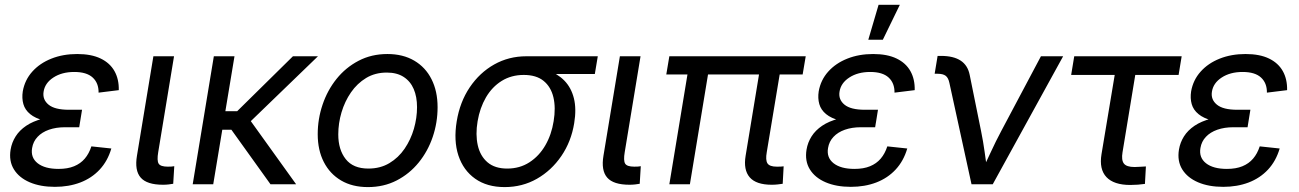

<svg xmlns="http://www.w3.org/2000/svg" viewBox="-20 -762 5373 794"><path d="M207 10.7Q147 10.7 103 -8.1Q59.1 -26.9 37.6 -61.5Q16.1 -96.2 23.9 -143.6Q28.8 -172.9 44.7 -198Q60.5 -223.1 88.4 -241.9Q116.2 -260.7 156.7 -271.2Q197.3 -281.7 251.5 -281.7H314.9L307.6 -235.8H248.5Q211.9 -235.8 182.6 -225.6Q153.3 -215.3 135.3 -196Q117.2 -176.8 112.8 -149.9Q106 -110.4 135.7 -86.9Q165.5 -63.5 222.2 -63.5Q259.8 -63.5 286.4 -74.5Q313 -85.4 330.6 -106Q348.1 -126.5 357.9 -156.7L440.4 -147.9Q425.3 -96.2 392.3 -60.8Q359.4 -25.4 312 -7.3Q264.6 10.7 207 10.7ZM251 -253.9Q198.2 -253.9 161.9 -263.4Q125.5 -272.9 104.5 -290.3Q83.5 -307.6 76.7 -331.5Q69.8 -355.5 74.2 -384.3Q82.5 -431.2 113.5 -465.8Q144.5 -500.5 192.4 -519.5Q240.2 -538.6 299.3 -538.6Q357.9 -538.6 396.2 -520Q434.6 -501.5 453.4 -468Q472.2 -434.6 471.2 -389.2L387.7 -378.9Q388.2 -418.5 363.3 -441.4Q338.4 -464.4 287.1 -464.4Q235.8 -464.4 200.7 -441.4Q165.5 -418.5 160.2 -382.3Q155.3 -350.1 180.9 -329.1Q206.5 -308.1 264.6 -308.1H319.3L310.5 -253.9Z M654.3 2Q587.4 2 561.8 -27.6Q536.1 -57.1 546.4 -118.2L614.3 -529.3H699.7L634.3 -132.8Q628.4 -98.1 636 -85.4Q643.6 -72.8 673.8 -72.8Q682.1 -72.8 689 -73.2Q695.8 -73.7 700.7 -74.7L696.3 -2Q688.5 -0.5 677.5 0.7Q666.5 2 654.3 2Z M949.7 -529.3 861.8 0H776.9L864.3 -529.3ZM1294.9 -529.3 980.5 -225.6H866.2L878.9 -302.2H960.9L1191.4 -529.3ZM1098.6 0 935.1 -228 990.7 -297.9 1204.6 0Z M1501.5 11.7Q1437 11.7 1390.6 -15.6Q1344.2 -43 1319.1 -92Q1293.9 -141.1 1293.9 -207Q1293.9 -270 1314 -329.3Q1334 -388.7 1371.8 -435.8Q1409.7 -482.9 1462.9 -510.7Q1516.1 -538.6 1582 -538.6Q1646.5 -538.6 1693.1 -511.2Q1739.7 -483.9 1764.6 -434.3Q1789.6 -384.8 1789.6 -318.8Q1789.6 -254.9 1769.5 -195.8Q1749.5 -136.7 1711.4 -89.8Q1673.3 -43 1620.1 -15.6Q1566.9 11.7 1501.5 11.7ZM1503.4 -64.9Q1552.7 -64.9 1590.3 -87.4Q1627.9 -109.9 1653.3 -147.2Q1678.7 -184.6 1691.7 -229.5Q1704.6 -274.4 1704.6 -318.8Q1704.6 -361.8 1690.9 -393.8Q1677.2 -425.8 1649.4 -443.8Q1621.6 -461.9 1579.6 -461.9Q1531.2 -461.9 1494.1 -439.5Q1457 -417 1431.4 -379.9Q1405.8 -342.8 1392.3 -297.4Q1378.9 -252 1378.9 -206.1Q1378.9 -143.1 1409.7 -104Q1440.4 -64.9 1503.4 -64.9Z M2066.9 11.7Q1994.1 11.7 1945.1 -22.9Q1896 -57.6 1875.7 -118.9Q1855.5 -180.2 1868.7 -260.3Q1881.8 -340.3 1922.6 -400.9Q1963.4 -461.4 2023.7 -495.4Q2084 -529.3 2156.7 -529.3H2452.1L2439.9 -456.1H2230.5L2146 -452.1Q2094.7 -452.1 2054.9 -427.5Q2015.1 -402.8 1989.7 -359.4Q1964.4 -315.9 1955.1 -260.7Q1945.8 -205.6 1955.8 -161.1Q1965.8 -116.7 1996.1 -90.8Q2026.4 -64.9 2077.6 -64.9Q2129.4 -64.9 2169.4 -90.8Q2209.5 -116.7 2235.1 -160.9Q2260.7 -205.1 2269.5 -260.7Q2278.8 -316.4 2268.6 -359.6Q2258.3 -402.8 2228 -427.5Q2197.8 -452.1 2146 -452.1L2149.9 -486.3Q2201.7 -486.3 2243.7 -471.9Q2285.6 -457.5 2314 -428.5Q2342.3 -399.4 2353.3 -355.5Q2364.3 -311.5 2354.5 -252.4Q2342.3 -176.8 2301.5 -116.9Q2260.7 -57.1 2200.4 -22.7Q2140.1 11.7 2066.9 11.7Z M2583.5 2Q2516.6 2 2491 -27.6Q2465.3 -57.1 2475.6 -118.2L2543.5 -529.3H2628.9L2563.5 -132.8Q2557.6 -98.1 2565.2 -85.4Q2572.8 -72.8 2603 -72.8Q2611.3 -72.8 2618.2 -73.2Q2625 -73.7 2629.9 -74.7L2625.5 -2Q2617.7 -0.5 2606.7 0.7Q2595.7 2 2583.5 2Z M3171.4 2Q3106.9 2 3080.3 -28.8Q3053.7 -59.6 3063.5 -118.2L3127.4 -505.9H3212.9L3150.9 -132.8Q3145 -100.1 3153.8 -86.4Q3162.6 -72.8 3192.4 -72.8Q3202.6 -72.8 3208.5 -73Q3214.4 -73.2 3220.7 -74.2L3216.8 -2Q3207.5 -0.5 3196 0.7Q3184.6 2 3171.4 2ZM2748 0 2831.5 -505.9H2916.5L2833 0ZM2735.4 -454.1 2748 -529.3H3312L3299.3 -454.1Z M3498.5 10.7Q3438.5 10.7 3394.5 -8.1Q3350.6 -26.9 3329.1 -61.5Q3307.6 -96.2 3315.4 -143.6Q3320.3 -172.9 3336.2 -198Q3352.1 -223.1 3379.9 -241.9Q3407.7 -260.7 3448.2 -271.2Q3488.8 -281.7 3543 -281.7H3606.4L3599.1 -235.8H3540Q3503.4 -235.8 3474.1 -225.6Q3444.8 -215.3 3426.8 -196Q3408.7 -176.8 3404.3 -149.9Q3397.5 -110.4 3427.2 -86.9Q3457 -63.5 3513.7 -63.5Q3551.3 -63.5 3577.9 -74.5Q3604.5 -85.4 3622.1 -106Q3639.6 -126.5 3649.4 -156.7L3731.9 -147.9Q3716.8 -96.2 3683.8 -60.8Q3650.9 -25.4 3603.5 -7.3Q3556.2 10.7 3498.5 10.7ZM3542.5 -253.9Q3489.7 -253.9 3453.4 -263.4Q3417 -272.9 3396 -290.3Q3375 -307.6 3368.2 -331.5Q3361.3 -355.5 3365.7 -384.3Q3374 -431.2 3405 -465.8Q3436 -500.5 3483.9 -519.5Q3531.7 -538.6 3590.8 -538.6Q3649.4 -538.6 3687.7 -520Q3726.1 -501.5 3744.9 -468Q3763.7 -434.6 3762.7 -389.2L3679.2 -378.9Q3679.7 -418.5 3654.8 -441.4Q3629.9 -464.4 3578.6 -464.4Q3527.3 -464.4 3492.2 -441.4Q3457 -418.5 3451.7 -382.3Q3446.8 -350.1 3472.4 -329.1Q3498 -308.1 3556.2 -308.1H3610.8L3602.1 -253.9ZM3570.8 -597.7 3613.3 -742.2H3701.2L3630.9 -597.7Z M3997.6 0 3906.2 -418.9Q3901.9 -439.9 3890.9 -448.5Q3879.9 -457 3856.9 -457H3845.2L3857.4 -530.8H3871.6Q3923.3 -530.8 3952.9 -511.2Q3982.4 -491.7 3990.2 -451.7L4037.1 -220.2Q4045.9 -177.2 4051.8 -134.3Q4057.6 -91.3 4063.5 -50.3H4038.6Q4058.6 -91.8 4078.1 -134.5Q4097.7 -177.2 4120.6 -220.2L4284.7 -529.3H4376.5L4085.4 0Z M4654.3 2.9Q4586.4 2.9 4555.7 -29.5Q4524.9 -62 4535.2 -124.5L4589.8 -452.1H4409.7L4422.4 -529.3H4866.7L4854 -452.1H4674.8L4622.1 -132.3Q4616.7 -100.1 4627.7 -85.7Q4638.7 -71.3 4671.9 -71.3Q4682.6 -71.3 4695.1 -72.3Q4707.5 -73.2 4718.8 -73.7L4714.8 -1.5Q4701.2 0.5 4685.8 1.7Q4670.4 2.9 4654.3 2.9Z M5038.6 10.7Q4978.5 10.7 4934.6 -8.1Q4890.6 -26.9 4869.1 -61.5Q4847.7 -96.2 4855.5 -143.6Q4860.4 -172.9 4876.2 -198Q4892.1 -223.1 4919.9 -241.9Q4947.8 -260.7 4988.3 -271.2Q5028.8 -281.7 5083 -281.7H5146.5L5139.2 -235.8H5080.1Q5043.5 -235.8 5014.2 -225.6Q4984.9 -215.3 4966.8 -196Q4948.7 -176.8 4944.3 -149.9Q4937.5 -110.4 4967.3 -86.9Q4997.1 -63.5 5053.7 -63.5Q5091.3 -63.5 5117.9 -74.5Q5144.5 -85.4 5162.1 -106Q5179.7 -126.5 5189.5 -156.7L5272 -147.9Q5256.8 -96.2 5223.9 -60.8Q5190.9 -25.4 5143.6 -7.3Q5096.2 10.7 5038.6 10.7ZM5082.5 -253.9Q5029.8 -253.9 4993.4 -263.4Q4957 -272.9 4936 -290.3Q4915 -307.6 4908.2 -331.5Q4901.4 -355.5 4905.8 -384.3Q4914.1 -431.2 4945.1 -465.8Q4976.1 -500.5 5023.9 -519.5Q5071.8 -538.6 5130.9 -538.6Q5189.5 -538.6 5227.8 -520Q5266.1 -501.5 5284.9 -468Q5303.7 -434.6 5302.7 -389.2L5219.2 -378.9Q5219.7 -418.5 5194.8 -441.4Q5169.9 -464.4 5118.7 -464.4Q5067.4 -464.4 5032.2 -441.4Q4997.1 -418.5 4991.7 -382.3Q4986.8 -350.1 5012.5 -329.1Q5038.1 -308.1 5096.2 -308.1H5150.9L5142.1 -253.9Z"/></svg>

Font: Inter 24pt
Style: Italic
Weight: 400
Italic angle: -9.3988°
Designer: Rasmus Andersson
Foundry: rsms
Version: Version 4.001;git-66647c0bb